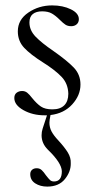

<svg xmlns="http://www.w3.org/2000/svg" viewBox="-20 -416 361 711"><path d="M178 -227Q228 -192 253 -166Q278 -140 278 -103Q278 -63 247.5 -29.5Q217 4 167 10Q163 30 163 38Q163 56 171 71Q179 86 196 104Q219 129 231 148.5Q243 168 242 188Q243 219 220.5 247Q198 275 155 275Q129 275 110.5 263Q92 251 92 229Q92 219 98.5 213Q105 207 116 207Q127 207 134.5 214Q142 221 150 233Q160 246 165.5 251Q171 256 180 256Q209 256 209 218Q208 187 157 138Q134 115 134 85Q134 72 138 60L154 11H145Q101 11 67 -8Q33 -27 33 -53Q33 -66 41.5 -72.5Q50 -79 62 -79Q73 -79 81 -72.5Q89 -66 99 -53Q116 -32 131.5 -21.5Q147 -11 174 -11Q203 -11 218 -26Q233 -41 233 -69Q232 -106 208.5 -131Q185 -156 139 -185Q93 -214 69.5 -239Q46 -264 46 -300Q46 -343 85 -369.5Q124 -396 173 -396Q213 -396 242.5 -381.5Q272 -367 272 -345Q272 -333 264 -326Q256 -319 244 -319Q231 -319 222.5 -324.5Q214 -330 201 -343Q186 -358 172 -366Q158 -374 136 -374Q114 -374 101.5 -364Q89 -354 89 -333Q89 -304 111.5 -280.5Q134 -257 178 -227Z"/></svg>

Font: Cormorant Upright
Style: Regular
Weight: 400
Designer: Christian Thalmann (Catharsis Fonts)
Foundry: Catharsis Fonts
Version: Version 3.302